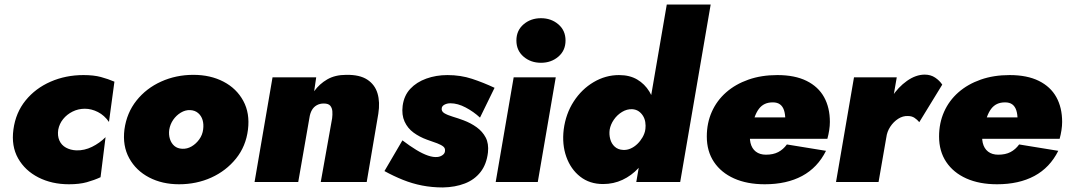

<svg xmlns="http://www.w3.org/2000/svg" viewBox="-20 -800 4696 844"><path d="M236 -230Q241 -256 257.5 -276.5Q274 -297 299 -309.5Q324 -322 353 -322Q382 -322 410.5 -307.5Q439 -293 459 -264L483 -441Q455 -453 423.5 -461.5Q392 -470 347 -470Q269 -470 202.5 -441Q136 -412 92.5 -358.5Q49 -305 39 -231Q29 -158 59.5 -104Q90 -50 149 -20Q208 10 283 10Q329 10 361.5 1Q394 -8 422 -21L444 -197Q418 -171 384.5 -154.5Q351 -138 316 -139Q290 -140 270 -151Q250 -162 241 -182.5Q232 -203 236 -230Z M527 -231Q518 -159 548 -104.5Q578 -50 635.5 -20Q693 10 767 10Q844 10 909 -19.5Q974 -49 1017.5 -103Q1061 -157 1070 -230Q1079 -302 1049.5 -356.5Q1020 -411 962.5 -441Q905 -471 830 -471Q754 -471 688.5 -441.5Q623 -412 580 -358Q537 -304 527 -231ZM724 -230Q728 -254 741.5 -273.5Q755 -293 775 -305Q795 -317 816 -316Q837 -315 851 -303Q865 -291 870.5 -272.5Q876 -254 873 -231Q870 -207 856 -187.5Q842 -168 822.5 -156.5Q803 -145 781 -146Q760 -147 746.5 -158.5Q733 -170 727 -189Q721 -208 724 -230Z M1440 -280 1390 0H1592L1643 -300Q1651 -351 1639.5 -389.5Q1628 -428 1594.5 -450Q1561 -472 1502 -471Q1453 -471 1418.5 -451Q1384 -431 1361 -399L1370 -460H1178L1099 0H1291L1340 -281Q1343 -302 1351 -316Q1359 -330 1372.5 -337.5Q1386 -345 1403 -345Q1424 -345 1432 -335Q1440 -325 1441 -310.5Q1442 -296 1440 -280Z M1749 -183 1670 -48Q1710 -26 1751 -9.5Q1792 7 1835.5 15.5Q1879 24 1927 24Q1981 23 2023.5 6.5Q2066 -10 2092.5 -44Q2119 -78 2125 -130Q2129 -169 2115 -195.5Q2101 -222 2075.5 -240.5Q2050 -259 2018 -271Q1994 -280 1970.5 -287Q1947 -294 1933 -302.5Q1919 -311 1922 -326Q1924 -335 1935 -340.5Q1946 -346 1960 -346Q1992 -346 2027 -327.5Q2062 -309 2090 -283L2154 -414Q2105 -437 2055 -453.5Q2005 -470 1947 -470Q1897 -470 1854 -454.5Q1811 -439 1783.5 -409.5Q1756 -380 1750 -335Q1745 -295 1758.5 -265.5Q1772 -236 1798 -217Q1824 -198 1857 -186Q1884 -177 1902 -170Q1920 -163 1929 -155.5Q1938 -148 1936 -135Q1935 -125 1925 -118Q1915 -111 1903 -110Q1885 -108 1861.5 -116Q1838 -124 1810 -141Q1782 -158 1749 -183Z M2250 -622Q2250 -578 2281.5 -551Q2313 -524 2358 -524Q2403 -524 2434.5 -551Q2466 -578 2466 -622Q2466 -666 2434.5 -693Q2403 -720 2358 -720Q2313 -720 2281.5 -693Q2250 -666 2250 -622ZM2238 -460 2159 0H2344L2423 -460Z M2911 -780 2777 0H2970L3104 -780ZM2458 -231Q2450 -165 2469.5 -110.5Q2489 -56 2530.5 -23.5Q2572 9 2631 9Q2677 9 2716.5 -9.5Q2756 -28 2786.5 -61Q2817 -94 2837 -137.5Q2857 -181 2863 -230Q2869 -277 2862 -320.5Q2855 -364 2834.5 -397.5Q2814 -431 2781 -450.5Q2748 -470 2701 -470Q2642 -470 2589.5 -439Q2537 -408 2502 -354Q2467 -300 2458 -231ZM2660 -230Q2664 -253 2678.5 -274Q2693 -295 2714.5 -308Q2736 -321 2759 -320Q2775 -319 2786.5 -311.5Q2798 -304 2806 -291.5Q2814 -279 2816.5 -263.5Q2819 -248 2817 -231Q2814 -213 2804.5 -196.5Q2795 -180 2781.5 -167Q2768 -154 2752 -147Q2736 -140 2719 -141Q2697 -142 2682.5 -155Q2668 -168 2662.5 -188.5Q2657 -209 2660 -230Z M3342 10Q3438 10 3506 -26.5Q3574 -63 3611 -137L3439 -165Q3423 -143 3401 -131.5Q3379 -120 3347 -120Q3320 -120 3302.5 -133.5Q3285 -147 3279 -172Q3273 -197 3281 -230Q3289 -262 3297 -284.5Q3305 -307 3316 -321.5Q3327 -336 3342 -343Q3357 -350 3377 -350Q3397 -350 3409 -341Q3421 -332 3426.5 -315Q3432 -298 3432 -274Q3432 -267 3428 -257Q3424 -247 3418 -238L3456 -284H3180V-190H3617Q3622 -208 3625 -227.5Q3628 -247 3628 -264Q3628 -327 3602.5 -373Q3577 -419 3525.5 -444.5Q3474 -470 3397 -470Q3327 -470 3270 -450Q3213 -430 3172 -394Q3131 -358 3109 -308.5Q3087 -259 3087 -200Q3087 -135 3118.5 -88Q3150 -41 3207 -15.5Q3264 10 3342 10Z M3922 -460H3734L3655 0H3842ZM4021 -263 4122 -428Q4110 -446 4090.5 -459Q4071 -472 4045 -472Q4006 -472 3967 -444.5Q3928 -417 3899.5 -373Q3871 -329 3862 -281L3876 -195Q3879 -221 3893.5 -243Q3908 -265 3928.5 -278Q3949 -291 3971 -290Q3988 -290 4000 -282Q4012 -274 4021 -263Z M4363 10Q4459 10 4527 -26.5Q4595 -63 4632 -137L4460 -165Q4444 -143 4422 -131.5Q4400 -120 4368 -120Q4341 -120 4323.5 -133.5Q4306 -147 4300 -172Q4294 -197 4302 -230Q4310 -262 4318 -284.5Q4326 -307 4337 -321.5Q4348 -336 4363 -343Q4378 -350 4398 -350Q4418 -350 4430 -341Q4442 -332 4447.5 -315Q4453 -298 4453 -274Q4453 -267 4449 -257Q4445 -247 4439 -238L4477 -284H4201V-190H4638Q4643 -208 4646 -227.5Q4649 -247 4649 -264Q4649 -327 4623.5 -373Q4598 -419 4546.5 -444.5Q4495 -470 4418 -470Q4348 -470 4291 -450Q4234 -430 4193 -394Q4152 -358 4130 -308.5Q4108 -259 4108 -200Q4108 -135 4139.5 -88Q4171 -41 4228 -15.5Q4285 10 4363 10Z"/></svg>

Font: Jost Black
Style: Italic
Weight: 900
Italic angle: -5°
Version: Version 3.710